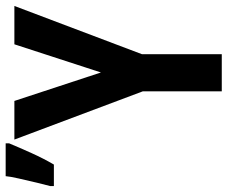

<svg xmlns="http://www.w3.org/2000/svg" viewBox="-88 -702 784 661"><g transform="rotate(-90 303.5 -372.0)"><path d="M67 -578Q88 -614 106.5 -655Q125 -696 140 -732V-744H27Q26 -730 19 -699Q12 -668 4.5 -636.5Q-3 -605 -7 -591V-578ZM286 -714H153L319 -272V0H447V-275L613 -714H481L384 -416Z"/></g></svg>

Font: Noto Sans UI Condensed
Style: Bold
Weight: 700
Width: 3
Designer: Monotype Design Team
Foundry: Monotype Imaging Inc.
Version: 1.001